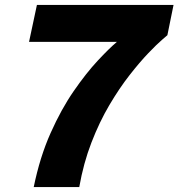

<svg xmlns="http://www.w3.org/2000/svg" viewBox="-20 -760 725 780"><path d="M117 0Q142 -122 185.5 -219.5Q229 -317 279.5 -390Q330 -463 376.5 -513Q423 -563 455 -590H98L130 -740H685L660 -617Q660 -617 638.5 -598.5Q617 -580 582.5 -544Q548 -508 506.5 -455Q465 -402 424.5 -333.5Q384 -265 351.5 -181Q319 -97 302 0Z"/></svg>

Font: Be Vietnam Pro ExtraBold
Style: Italic
Weight: 800
Italic angle: -12°
Designer: Lam Bao, Tony Le, Vietanh Nguyen
Foundry: Yellow Type Foundry
Version: Version 1.002; ttfautohint (v1.8.3)